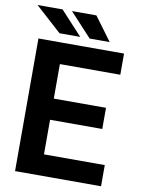

<svg xmlns="http://www.w3.org/2000/svg" viewBox="-97 -971 775 1037"><g transform="rotate(10 290.0 -452.0)"><path d="M530.9 -116.1V0H59.3V-727.3H528.8V-611.2H197.4V-421.9H483.7V-305.8H197.4V-116.1ZM280.2 -774.9H166.5L23.1 -904.5H160.5ZM441.8 -774.9H331.7L212 -904.5H345.9Z"/></g></svg>

Font: Interface
Style: Bold
Weight: 700
Designer: Rasmus Andersson
Foundry: rsms
Version: Version 1.8